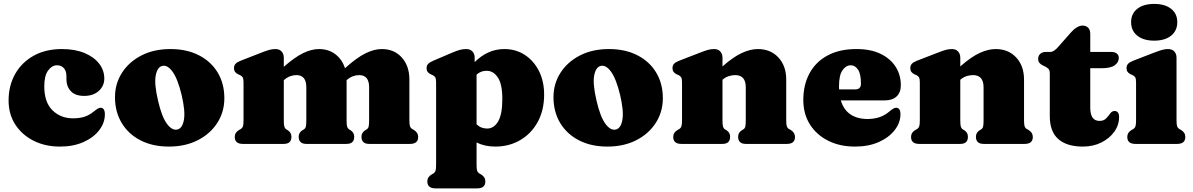

<svg xmlns="http://www.w3.org/2000/svg" viewBox="-20 -754 6250 1006"><path d="M526.5 -342.5Q526.5 -304 497.8 -277.8Q469 -251.5 421 -251.5Q374.5 -251.5 351.2 -276.2Q328 -301 328 -339.5V-355.5Q328 -382 314.5 -397Q301 -412 279 -412Q252.5 -412 232.2 -384.8Q212 -357.5 212 -301.5Q212 -218 255 -176Q298 -134 362.5 -134Q395 -134 420.2 -141.5Q445.5 -149 470.5 -169Q485.5 -181 493 -185.2Q500.5 -189.5 507.5 -189.5Q529.5 -188.5 529.5 -155Q529.5 -110.5 499.8 -71.8Q470 -33 417 -9.5Q364 14 294 14Q217.5 14 156.8 -16.2Q96 -46.5 60.5 -100.8Q25 -155 25 -227.5Q25 -305 59.2 -366Q93.5 -427 156.2 -462Q219 -497 304.5 -497Q373 -497 422.8 -476.2Q472.5 -455.5 499.5 -420.5Q526.5 -385.5 526.5 -342.5Z M873 -497Q958.5 -497 1022 -464.5Q1085.5 -432 1120.5 -374Q1155.5 -316 1155.5 -239.5Q1155.5 -168 1118.8 -110.5Q1082 -53 1016.5 -19.5Q951 14 865 14Q780 14 716.5 -18.5Q653 -51 617.8 -109.5Q582.5 -168 582.5 -245Q582.5 -315.5 619.2 -372.8Q656 -430 721.2 -463.5Q786.5 -497 873 -497ZM910 -75.5Q936 -82 943.8 -127Q951.5 -172 931.5 -257Q911 -341.5 884 -378.5Q857 -415.5 829.5 -408.5Q804 -402 795.8 -358Q787.5 -314 808 -227Q827.5 -142 854.8 -105.2Q882 -68.5 910 -75.5Z M1467 -452V-404Q1525 -455 1569 -476Q1613 -497 1651 -497Q1701.5 -497 1737.2 -469.8Q1773 -442.5 1787.5 -396.5Q1849 -452 1894.8 -474.5Q1940.5 -497 1980 -497Q2045.5 -497 2085.2 -452.8Q2125 -408.5 2125 -337V-123.5Q2125 -100.5 2128.2 -91.8Q2131.5 -83 2139 -78.5L2148 -73.5Q2171 -59.5 2171 -36.5Q2171 0 2128.5 0H1914.5Q1874 0 1874 -37.5Q1874 -58.5 1892 -70.5L1901 -76Q1908.5 -80.5 1911.2 -89.8Q1914 -99 1914 -123.5V-296.5Q1914 -360.5 1862 -360.5Q1845.5 -360.5 1829.2 -354.5Q1813 -348.5 1798 -335.5L1796 -333.5V-123.5Q1796 -99 1799 -90Q1802 -81 1809.5 -76L1818.5 -70.5Q1836 -58.5 1836 -37.5Q1836 0 1796 0H1585.5Q1545 0 1545 -37.5Q1545 -58.5 1563 -70.5L1572 -76Q1579.5 -80.5 1582.2 -89.8Q1585 -99 1585 -123.5V-296.5Q1585 -360.5 1533 -360.5Q1516.5 -360.5 1500.2 -354.5Q1484 -348.5 1469 -335.5L1467 -333.5V-123.5Q1467 -99 1470 -89.8Q1473 -80.5 1480.5 -76L1489.5 -70.5Q1507 -58.5 1507 -37.5Q1507 0 1467 0H1252.5Q1210 0 1210 -36.5Q1210 -60 1233.5 -73.5L1242.5 -78.5Q1249.5 -83 1252.8 -91.8Q1256 -100.5 1256 -123.5V-322.5Q1256 -342 1251.2 -349.2Q1246.5 -356.5 1237.5 -360.5L1228.5 -364.5Q1206 -374.5 1206 -396.5Q1206 -410.5 1214 -419.5Q1222 -428.5 1241.5 -436L1349 -478Q1374.5 -488 1390.5 -492.5Q1406.5 -497 1423.5 -497Q1444 -497 1455.5 -484.2Q1467 -471.5 1467 -452Z M2467 -452V-428.5Q2500 -461.5 2538.8 -479.2Q2577.5 -497 2623 -497Q2682.5 -497 2729.5 -466.5Q2776.5 -436 2803.8 -382.2Q2831 -328.5 2831 -258Q2831 -176.5 2797.5 -115.2Q2764 -54 2706 -20Q2648 14 2575 14Q2519.5 14 2477 -7.5V109.5Q2477 132.5 2480.2 141.2Q2483.5 150 2491 154.5L2500 159.5Q2523 173 2523 196.5Q2523 233 2480.5 233H2261.5Q2219 233 2219 196.5Q2219 173 2242.5 159.5L2251.5 154.5Q2258.5 150 2261.8 141.2Q2265 132.5 2265 109.5V-322.5Q2265 -342 2260.2 -349.2Q2255.5 -356.5 2246.5 -360.5L2237.5 -364.5Q2215 -374.5 2215 -396.5Q2215 -410.5 2223 -419Q2231 -427.5 2250.5 -436L2349 -478Q2373.5 -488.5 2390 -492.8Q2406.5 -497 2422.5 -497Q2444 -497 2455.5 -484.2Q2467 -471.5 2467 -452ZM2529.5 -383Q2500 -383.5 2477 -363V-102.5Q2490 -90.5 2503.8 -85.5Q2517.5 -80.5 2532.5 -80.5Q2568 -80.5 2590 -117.8Q2612 -155 2612 -235.5Q2612 -313.5 2588.2 -348.5Q2564.5 -383.5 2529.5 -383Z M3170.5 -497Q3256 -497 3319.5 -464.5Q3383 -432 3418 -374Q3453 -316 3453 -239.5Q3453 -168 3416.2 -110.5Q3379.5 -53 3314 -19.5Q3248.5 14 3162.5 14Q3077.5 14 3014 -18.5Q2950.5 -51 2915.2 -109.5Q2880 -168 2880 -245Q2880 -315.5 2916.8 -372.8Q2953.5 -430 3018.8 -463.5Q3084 -497 3170.5 -497ZM3207.5 -75.5Q3233.5 -82 3241.2 -127Q3249 -172 3229 -257Q3208.5 -341.5 3181.5 -378.5Q3154.5 -415.5 3127 -408.5Q3101.5 -402 3093.2 -358Q3085 -314 3105.5 -227Q3125 -142 3152.2 -105.2Q3179.5 -68.5 3207.5 -75.5Z M3765.5 -452V-406Q3823 -456.5 3867.8 -476.8Q3912.5 -497 3950.5 -497Q4017.5 -497 4058.5 -452.8Q4099.5 -408.5 4099.5 -337V-123.5Q4099.5 -100.5 4102.8 -91.5Q4106 -82.5 4113.5 -78.5L4122.5 -73.5Q4145.5 -59.5 4145.5 -36.5Q4145.5 0 4103 0H3888Q3847.5 0 3847.5 -37.5Q3847.5 -58.5 3865.5 -70.5L3874.5 -76Q3882 -80.5 3884.8 -89.8Q3887.5 -99 3887.5 -123.5V-296.5Q3887.5 -360.5 3832 -360.5Q3815.5 -360.5 3797.8 -354.8Q3780 -349 3765.5 -336V-123.5Q3765.5 -99 3768.5 -89.8Q3771.5 -80.5 3779 -76L3788 -70.5Q3805.5 -58.5 3805.5 -37.5Q3805.5 0 3765.5 0H3550Q3507.5 0 3507.5 -36.5Q3507.5 -60 3531 -73.5L3540 -78.5Q3547 -83 3550.2 -91.8Q3553.5 -100.5 3553.5 -123.5V-322.5Q3553.5 -342 3548.8 -349.2Q3544 -356.5 3535 -360.5L3526 -364.5Q3503.5 -374.5 3503.5 -396.5Q3503.5 -410.5 3511.5 -419.5Q3519.5 -428.5 3539 -436L3647.5 -478Q3673 -488 3689 -492.5Q3705 -497 3722 -497Q3742.5 -497 3754 -484.2Q3765.5 -471.5 3765.5 -452Z M4700 -307.5Q4700 -269.5 4678 -248.8Q4656 -228 4616.5 -228H4385.5Q4400.5 -178 4436.8 -154.2Q4473 -130.5 4525.5 -130.5Q4557 -130.5 4585.5 -139.2Q4614 -148 4639 -169Q4653 -181 4660.8 -185.2Q4668.5 -189.5 4676 -189.5Q4698 -188.5 4698 -156Q4698 -111.5 4668.2 -72.8Q4638.5 -34 4585 -10Q4531.5 14 4459.5 14Q4380 14 4319 -16.8Q4258 -47.5 4223.5 -102.2Q4189 -157 4189 -230.5Q4189 -309 4221.2 -369.2Q4253.5 -429.5 4315.8 -463.2Q4378 -497 4467.5 -497Q4542.5 -497 4594.2 -471.8Q4646 -446.5 4673 -403.8Q4700 -361 4700 -307.5ZM4376 -301.5Q4376 -293.5 4376.5 -285.5H4460.5Q4491 -285.5 4491 -315Q4491 -367 4475.5 -389.5Q4460 -412 4438 -412Q4412.5 -412 4394.2 -385.8Q4376 -359.5 4376 -301.5Z M5011.5 -452V-406Q5069 -456.5 5113.8 -476.8Q5158.5 -497 5196.5 -497Q5263.5 -497 5304.5 -452.8Q5345.5 -408.5 5345.5 -337V-123.5Q5345.5 -100.5 5348.8 -91.5Q5352 -82.5 5359.5 -78.5L5368.5 -73.5Q5391.5 -59.5 5391.5 -36.5Q5391.5 0 5349 0H5134Q5093.5 0 5093.5 -37.5Q5093.5 -58.5 5111.5 -70.5L5120.5 -76Q5128 -80.5 5130.8 -89.8Q5133.5 -99 5133.5 -123.5V-296.5Q5133.5 -360.5 5078 -360.5Q5061.5 -360.5 5043.8 -354.8Q5026 -349 5011.5 -336V-123.5Q5011.5 -99 5014.5 -89.8Q5017.5 -80.5 5025 -76L5034 -70.5Q5051.5 -58.5 5051.5 -37.5Q5051.5 0 5011.5 0H4796Q4753.5 0 4753.5 -36.5Q4753.5 -60 4777 -73.5L4786 -78.5Q4793 -83 4796.2 -91.8Q4799.5 -100.5 4799.5 -123.5V-322.5Q4799.5 -342 4794.8 -349.2Q4790 -356.5 4781 -360.5L4772 -364.5Q4749.5 -374.5 4749.5 -396.5Q4749.5 -410.5 4757.5 -419.5Q4765.5 -428.5 4785 -436L4893.5 -478Q4919 -488 4935 -492.5Q4951 -497 4968 -497Q4988.5 -497 5000 -484.2Q5011.5 -471.5 5011.5 -452Z M5456 -405.5 5444.5 -411Q5432.5 -416.5 5426 -424.8Q5419.5 -433 5419.5 -446Q5419.5 -462.5 5430.8 -472.2Q5442 -482 5460 -482H5485Q5502 -482 5526.5 -510.5L5589 -581.5Q5604 -599 5620.5 -609.5Q5637 -620 5652 -620Q5670.5 -620 5681.5 -608.8Q5692.5 -597.5 5692.5 -576.5V-482H5803Q5820.5 -482 5831.2 -473.8Q5842 -465.5 5842 -450.5Q5842 -427.5 5820.8 -412Q5799.5 -396.5 5751 -396.5H5692.5V-189.5Q5692.5 -120.5 5741 -120.5Q5763.5 -120.5 5775.8 -133.8Q5788 -147 5797.5 -160Q5807 -173 5821 -172.5Q5843.5 -171.5 5843.5 -140.5Q5843.5 -98.5 5818.2 -63.5Q5793 -28.5 5750.2 -7.2Q5707.5 14 5654 14Q5570 14 5525.2 -25.2Q5480.5 -64.5 5480.5 -145V-367.5Q5480.5 -386 5474 -392.8Q5467.5 -399.5 5456 -405.5Z M6027.5 -541Q5971.5 -541 5939 -567Q5906.5 -593 5906.5 -638Q5906.5 -682.5 5939 -708Q5971.5 -733.5 6027.5 -733.5Q6083.5 -733.5 6116 -708Q6148.5 -682.5 6148.5 -638Q6148.5 -593 6116 -567Q6083.5 -541 6027.5 -541ZM6144.5 -452V-123.5Q6144.5 -100.5 6147.8 -91.8Q6151 -83 6158.5 -78.5L6167.5 -73.5Q6190.5 -60 6190.5 -36.5Q6190.5 0 6148 0H5929Q5886.5 0 5886.5 -36.5Q5886.5 -60 5910 -73.5L5919 -78.5Q5926 -83 5929.2 -91.8Q5932.5 -100.5 5932.5 -123.5V-322.5Q5932.5 -342 5927.8 -349.2Q5923 -356.5 5914 -360.5L5905 -364.5Q5882.5 -374.5 5882.5 -396.5Q5882.5 -410.5 5890.5 -419.5Q5898.5 -428.5 5918 -436L6026.5 -478Q6053 -488 6068.8 -492.5Q6084.5 -497 6100 -497Q6121.5 -497 6133 -484.2Q6144.5 -471.5 6144.5 -452Z"/></svg>

Font: Fraunces 9pt Soft Black
Style: Regular
Weight: 900
Version: Version 1.000;[b76b70a41]